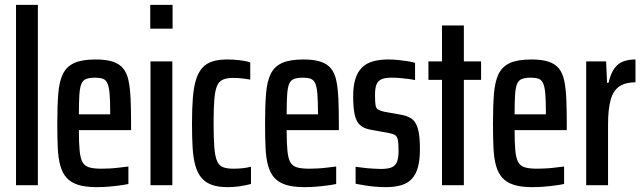

<svg xmlns="http://www.w3.org/2000/svg" viewBox="-20 -763 2650 791"><path d="M46 0V-743H136V0Z M378 8Q332 8 302 -1.5Q272 -11 254.5 -30.5Q237 -50 228.5 -80.5Q220 -111 218 -154Q216 -197 216 -254Q216 -326 220 -376.5Q224 -427 239 -458Q254 -489 286 -503.5Q318 -518 374 -518Q417 -518 444.5 -509Q472 -500 487.5 -481Q503 -462 509.5 -431Q516 -400 518 -356.5Q520 -313 520 -255V-227H305Q305 -175 308 -143Q311 -111 320 -95Q329 -79 347.5 -73.5Q366 -68 398 -68Q413 -68 432 -69Q451 -70 471.5 -72.5Q492 -75 509 -77V-5Q495 -2 473 1Q451 4 426.5 6Q402 8 378 8ZM434 -271V-298Q434 -348 431.5 -377Q429 -406 422.5 -420Q416 -434 404 -438.5Q392 -443 372 -443Q350 -443 336 -438Q322 -433 315.5 -418Q309 -403 307 -372.5Q305 -342 305 -292H454Z M599 -645V-743H691V-645ZM600 0V-510H690V0Z M918 8Q879 8 852.5 -1.5Q826 -11 809.5 -31Q793 -51 784.5 -82Q776 -113 773.5 -155.5Q771 -198 771 -254Q771 -315 774.5 -359.5Q778 -404 787.5 -434.5Q797 -465 813.5 -483.5Q830 -502 855.5 -510Q881 -518 917 -518Q941 -518 967 -515Q993 -512 1011 -506V-435Q995 -438 977 -440Q959 -442 940 -442Q915 -442 898.5 -435Q882 -428 874 -409Q866 -390 863 -353.5Q860 -317 860 -256Q860 -193 863 -155.5Q866 -118 874.5 -99Q883 -80 899.5 -74Q916 -68 942 -68Q961 -68 979.5 -70Q998 -72 1014 -76V-5Q991 1 967 4.5Q943 8 918 8Z M1234 8Q1188 8 1158 -1.5Q1128 -11 1110.5 -30.5Q1093 -50 1084.5 -80.5Q1076 -111 1074 -154Q1072 -197 1072 -254Q1072 -326 1076 -376.5Q1080 -427 1095 -458Q1110 -489 1142 -503.5Q1174 -518 1230 -518Q1273 -518 1300.5 -509Q1328 -500 1343.5 -481Q1359 -462 1365.5 -431Q1372 -400 1374 -356.5Q1376 -313 1376 -255V-227H1161Q1161 -175 1164 -143Q1167 -111 1176 -95Q1185 -79 1203.5 -73.5Q1222 -68 1254 -68Q1269 -68 1288 -69Q1307 -70 1327.5 -72.5Q1348 -75 1365 -77V-5Q1351 -2 1329 1Q1307 4 1282.5 6Q1258 8 1234 8ZM1290 -271V-298Q1290 -348 1287.5 -377Q1285 -406 1278.5 -420Q1272 -434 1260 -438.5Q1248 -443 1228 -443Q1206 -443 1192 -438Q1178 -433 1171.5 -418Q1165 -403 1163 -372.5Q1161 -342 1161 -292H1310Z M1569 8Q1548 8 1525 6Q1502 4 1481 0.5Q1460 -3 1445 -6V-76Q1455 -75 1467.5 -73Q1480 -71 1493.5 -70Q1507 -69 1521.5 -68Q1536 -67 1549 -67Q1579 -67 1594.5 -74Q1610 -81 1616 -97.5Q1622 -114 1622 -141Q1622 -172 1619 -186.5Q1616 -201 1607.5 -206.5Q1599 -212 1582 -215L1505 -229Q1478 -234 1462.5 -248.5Q1447 -263 1441 -292Q1435 -321 1435 -368Q1435 -410 1444.5 -439Q1454 -468 1472 -485.5Q1490 -503 1517.5 -510.5Q1545 -518 1580 -518Q1599 -518 1619.5 -516Q1640 -514 1659 -511Q1678 -508 1690 -504V-433Q1677 -436 1661 -438Q1645 -440 1627.5 -441.5Q1610 -443 1593 -443Q1568 -443 1553 -437Q1538 -431 1531.5 -416Q1525 -401 1525 -372Q1525 -345 1527 -331Q1529 -317 1537 -312Q1545 -307 1561 -303L1634 -290Q1656 -286 1673.5 -275.5Q1691 -265 1700.5 -236.5Q1710 -208 1710 -148Q1710 -105 1702 -75Q1694 -45 1677 -26.5Q1660 -8 1633 0Q1606 8 1569 8Z M1801 0V-434H1745V-510H1801V-658H1891V-510H1962V-434H1891V0Z M2173 8Q2127 8 2097 -1.5Q2067 -11 2049.5 -30.5Q2032 -50 2023.5 -80.5Q2015 -111 2013 -154Q2011 -197 2011 -254Q2011 -326 2015 -376.5Q2019 -427 2034 -458Q2049 -489 2081 -503.5Q2113 -518 2169 -518Q2212 -518 2239.5 -509Q2267 -500 2282.5 -481Q2298 -462 2304.5 -431Q2311 -400 2313 -356.5Q2315 -313 2315 -255V-227H2100Q2100 -175 2103 -143Q2106 -111 2115 -95Q2124 -79 2142.5 -73.5Q2161 -68 2193 -68Q2208 -68 2227 -69Q2246 -70 2266.5 -72.5Q2287 -75 2304 -77V-5Q2290 -2 2268 1Q2246 4 2221.5 6Q2197 8 2173 8ZM2229 -271V-298Q2229 -348 2226.5 -377Q2224 -406 2217.5 -420Q2211 -434 2199 -438.5Q2187 -443 2167 -443Q2145 -443 2131 -438Q2117 -433 2110.5 -418Q2104 -403 2102 -372.5Q2100 -342 2100 -292H2249Z M2395 0V-510H2477L2481 -422H2487Q2496 -460 2511 -481Q2526 -502 2548 -510Q2570 -518 2598 -518V-424Q2558 -424 2532.5 -407.5Q2507 -391 2496 -352.5Q2485 -314 2485 -249V0Z"/></svg>

Font: Saira ExtraCondensed SemiBold
Style: Regular
Weight: 600
Width: 2
Designer: Hector Gatti with collaboration of the Omnibus-Type team
Foundry: Omnibus-Type
Version: Version 1.101